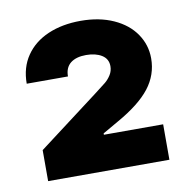

<svg xmlns="http://www.w3.org/2000/svg" viewBox="-57 -839 528 542"><g transform="rotate(-10 206.5 -568.0)"><path d="M39.1 -442.4 210.9 -572.3Q235.4 -590.8 244.9 -598.6Q254.4 -606.4 261.5 -617.7Q268.6 -628.9 268.6 -642.6Q268.6 -663.6 251 -674.6Q233.4 -685.5 206.1 -685.5Q177.7 -685.5 161.6 -672.9Q145.5 -660.2 145.5 -634.8H27.3Q27.3 -681.2 50.3 -714.6Q73.2 -748 114 -765.6Q154.8 -783.2 208 -783.2Q261.2 -783.2 301.8 -764.9Q342.3 -746.6 364 -714.8Q385.7 -683.1 385.7 -644.5Q385.7 -597.2 356.2 -559.3Q326.7 -521.5 262.7 -485.4L216.8 -459V-455.1H386.7V-353.5H39.1Z"/></g></svg>

Font: Pretendard Std Black
Style: Regular
Weight: 900
Designer: Base glyphs from Inter by Rasmus Andersson; Hangeul glyphs from Noto Sans CJK(Source Han Sans) by Jang Soo-young and Kan
Foundry: Kil Hyung-jin
Version: Version 1.309